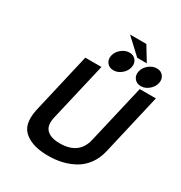

<svg xmlns="http://www.w3.org/2000/svg" viewBox="-235 -1203 1310 1390"><g transform="rotate(30 419.5 -508.5)"><path d="M270 -240Q254 -168 288.5 -134Q323 -100 398 -100Q558 -100 590 -240L704 -730H839L721 -220Q706 -155 670.5 -107Q635 -59 586.5 -32Q538 -5 484 7.5Q430 20 370 20Q310 20 262.5 8Q215 -4 177.5 -32.5Q140 -61 129 -106.5Q118 -152 131 -220L249 -730H384ZM415.5 -777Q396 -802 404 -837Q412 -872 443 -897Q474 -922 509 -922Q544 -922 563 -897Q582 -872 574 -837Q566 -802 535.5 -777Q505 -752 470 -752Q435 -752 415.5 -777ZM644.5 -777Q625 -802 633 -837Q641 -872 672 -897Q703 -922 738 -922Q773 -922 792 -897Q811 -872 803 -837Q795 -802 764.5 -777Q734 -752 699 -752Q664 -752 644.5 -777ZM446 -1037H582L655 -917H575Z"/></g></svg>

Font: Miedinger
Style: Bold-Italic
Weight: 700
Italic angle: -13°
Version: Version 001.000